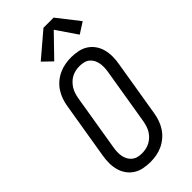

<svg xmlns="http://www.w3.org/2000/svg" viewBox="-303 -1037 1107 1107"><g transform="rotate(-45 250.5 -484.0)"><path d="M204 8Q175 8 147.5 2.5Q120 -3 97.5 -17.5Q75 -32 59.5 -54Q44 -76 37 -102.5Q30 -129 30 -157.5Q30 -186 35 -214L92 -559Q96 -584 104.5 -608.5Q113 -633 127.5 -655Q142 -677 162.5 -694.5Q183 -712 207 -723Q231 -734 256 -738.5Q281 -743 305 -743Q334 -743 361.5 -737.5Q389 -732 411.5 -717.5Q434 -703 449.5 -681Q465 -659 472 -632.5Q479 -606 479 -577.5Q479 -549 474 -521L417 -176Q413 -151 404.5 -126.5Q396 -102 381.5 -80Q367 -58 346.5 -40.5Q326 -23 302.5 -12Q279 -1 253.5 3.5Q228 8 204 8ZM205 -62Q221 -62 237.5 -65.5Q254 -69 269 -77Q284 -85 297 -97.5Q310 -110 318.5 -124.5Q327 -139 332 -155Q337 -171 340 -187L397 -532Q400 -549 400.5 -566.5Q401 -584 398 -600Q395 -616 387.5 -630.5Q380 -645 367.5 -655Q355 -665 338.5 -669Q322 -673 304 -673Q288 -673 271.5 -669.5Q255 -666 240 -658Q225 -650 212.5 -637.5Q200 -625 191 -610.5Q182 -596 177 -580Q172 -564 169 -548L112 -203Q109 -186 108.5 -168.5Q108 -151 111 -135Q114 -119 122 -104.5Q130 -90 142.5 -80Q155 -70 171 -66Q187 -62 205 -62ZM221 -795 165 -849 314 -976H397L501 -843L434 -800L348 -926Z"/></g></svg>

Font: Iosevka SS04 Oblique
Style: Regular
Weight: 400
Italic angle: -9°
Monospace: yes
Designer: Belleve Invis
Foundry: Belleve Invis
Version: Version 19.0.0; ttfautohint (v1.8.4)